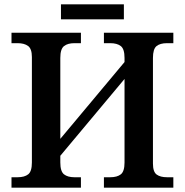

<svg xmlns="http://www.w3.org/2000/svg" viewBox="-20 -865 852 885"><path d="M261 -845H551V-776H261ZM33 -48H61Q93 -48 110 -61.5Q127 -75 127 -116V-602Q127 -640 109.5 -653Q92 -666 61 -666H33V-714H353V-666H323Q292 -666 275 -652.5Q258 -639 258 -598V-225L554 -579V-598Q554 -639 537 -652.5Q520 -666 488 -666H459V-714H779V-666H750Q718 -666 701.5 -652.5Q685 -639 685 -598V-111Q685 -73 702 -60.5Q719 -48 750 -48H779V0H459V-48H488Q520 -48 537 -61.5Q554 -75 554 -116V-501L258 -147V-116Q258 -75 275 -61.5Q292 -48 323 -48H353V0H33Z"/></svg>

Font: Noto Serif SemiBold
Style: Regular
Weight: 600
Designer: Monotype Design Team
Foundry: Monotype Imaging Inc.
Version: Version 1.001